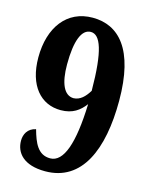

<svg xmlns="http://www.w3.org/2000/svg" viewBox="-112 -796 684 877"><g transform="rotate(15 230.5 -357.0)"><path d="M187 10C361 10 431 -158 431 -388C431 -632 340 -724 217 -724C95 -724 23 -627 23 -485C23 -351 90 -278 183 -278C240 -278 272 -303 298 -337C292 -151 258 -53 194 -53C136 -53 115 -104 98 -165C59 -157 45 -126 45 -97C45 -40 85 10 187 10ZM226 -346C181 -347 158 -399 158 -488C158 -600 182 -659 225 -659C270 -659 297 -590 298 -400C279 -369 257 -347 226 -346Z"/></g></svg>

Font: Noto Serif Thai ExtraCondensed ExtraBold
Style: Regular
Weight: 800
Width: 2
Designer: Monotype Design Team
Foundry: Monotype Imaging Inc.
Version: Version 2.002